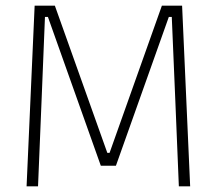

<svg xmlns="http://www.w3.org/2000/svg" viewBox="-20 -659 766 679"><path d="M74 0 102.5 -639H174L359.5 -118.5H367.5L552.5 -639H624L652.5 0H612.5L600 -303.5L587.5 -599H577L390 -73H336.5L149.5 -599H139L127 -303L114.5 0Z"/></svg>

Font: Anek Tamil ExtraLight
Style: Regular
Weight: 250
Version: Version 1.003